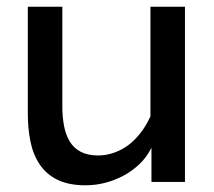

<svg xmlns="http://www.w3.org/2000/svg" viewBox="-20 -543 639 573"><path d="M432 0V-102Q418 -74 396.5 -53.5Q375 -33 349 -19Q323 -5 294 2.5Q265 10 235 10Q186 10 152.5 -6Q119 -22 99 -51.5Q79 -81 71 -120Q63 -159 63 -205V-523H166V-225Q166 -195 171 -168Q176 -141 188 -121Q200 -101 221 -90Q242 -79 273 -79Q297 -79 321 -87.5Q345 -96 365 -111.5Q385 -127 401.5 -149Q418 -171 429 -196V-523H532V0Z"/></svg>

Font: Rising Sun Medium
Style: Regular
Weight: 500
Designer: Matt McInerney, Pablo Impallari, Rodrigo Fuenzalida (Raleway font), Stephen Hutchings (Greek), Cristiano Sobral (main ch
Foundry: The Rising Sun Project Authors
Version: Version 4.327; ttfautohint (v1.8.4.7-5d5b-dirty)